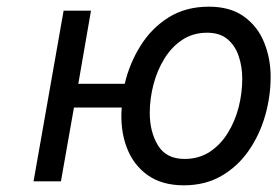

<svg xmlns="http://www.w3.org/2000/svg" viewBox="-20 -543 830 575"><path d="M530.5 12Q464.5 12 421.5 -19Q378.5 -50 359 -102.8Q339.5 -155.5 344.5 -221H201.5L162.5 0H80.5L170.5 -511H252.5L214.5 -292H353.5Q368 -353.5 401 -406.2Q434 -459 485.2 -491Q536.5 -523 605.5 -523Q670 -523 711 -493.2Q752 -463.5 771.2 -415.5Q790.5 -367.5 790.5 -313Q790.5 -254 774 -196.5Q757.5 -139 724.8 -91.8Q692 -44.5 643.2 -16.2Q594.5 12 530.5 12ZM532.5 -67Q575.5 -67 608 -88.2Q640.5 -109.5 662.2 -144.8Q684 -180 694.8 -222.2Q705.5 -264.5 705.5 -307Q705.5 -343 695 -374.5Q684.5 -406 661.5 -425.5Q638.5 -445 600.5 -445Q558 -445 526 -423.8Q494 -402.5 472.2 -367.2Q450.5 -332 439.5 -289.5Q428.5 -247 428.5 -205Q428.5 -148 453.2 -107.5Q478 -67 532.5 -67Z"/></svg>

Font: Overpass
Style: Italic
Weight: 400
Italic angle: -10°
Designer: Delve Withrington, Dave Bailey, Thomas Jockin
Foundry: Delve Fonts LLC
Version: Version 4.000